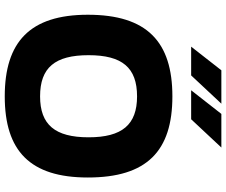

<svg xmlns="http://www.w3.org/2000/svg" viewBox="-90 -830 929 788"><g transform="rotate(90 374.0 -435.5)"><path d="M375 9C152 9 40 -94 40 -332C40 -576 152 -679 375 -679C599 -679 708 -575 708 -332C708 -95 599 9 375 9ZM171 -756H289L405 -880H268ZM206 -335C206 -197 257 -136 375 -136C491 -136 543 -197 543 -335C543 -473 491 -534 375 -534C257 -534 206 -473 206 -335ZM350 -756H469L585 -880H447Z"/></g></svg>

Font: LT Wave Text Black
Style: Regular
Weight: 900
Designer: Daniel Lyons
Version: Version 2.5 (Glyphs App)